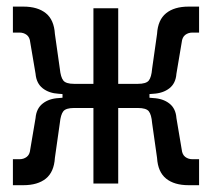

<svg xmlns="http://www.w3.org/2000/svg" viewBox="-20 -542 626 567"><path d="M18.1 4.9V-71.8H37.6Q49.8 -71.8 58.8 -78.6Q67.9 -85.4 69.3 -100.6L85 -193.4Q87.4 -221.7 106.2 -236.3Q125 -251 153.3 -252.4L164.6 -253.4V-264.2L153.3 -265.1Q125 -266.6 106.2 -281.2Q87.4 -295.9 85 -324.2L69.3 -417Q67.9 -432.1 58.8 -439Q49.8 -445.8 37.6 -445.8H18.1V-522.5H48.8Q91.3 -522.5 115.5 -502.9Q139.6 -483.4 142.1 -441.9L156.7 -338.9Q159.2 -314 167 -304.2Q174.8 -294.4 198.7 -294.4H255.9V-517.6H329.1V-294.4H387.2Q411.6 -294.4 419.4 -304.2Q427.2 -314 429.2 -338.9L443.8 -441.9Q446.3 -483.4 470.5 -502.9Q494.6 -522.5 537.1 -522.5H567.9V-445.8H548.3Q536.1 -445.8 527.1 -439Q518.1 -432.1 516.6 -417L501 -324.2Q499 -295.9 480.2 -281.2Q461.4 -266.6 432.6 -265.1L421.4 -264.2V-253.4L432.6 -252.4Q461.4 -251 480.2 -236.3Q499 -221.7 501 -193.4L516.6 -100.6Q518.1 -85.4 527.1 -78.6Q536.1 -71.8 548.3 -71.8H567.9V4.9H537.1Q494.6 4.9 470.5 -14.6Q446.3 -34.2 443.8 -75.7L429.2 -178.7Q427.2 -203.6 419.4 -213.4Q411.6 -223.1 387.2 -223.1H329.1V0H255.9V-223.1H198.7Q174.8 -223.1 167 -213.4Q159.2 -203.6 156.7 -178.7L142.1 -75.7Q139.6 -34.2 115.5 -14.6Q91.3 4.9 48.8 4.9Z"/></svg>

Font: Cascadia Mono NF SemiLight
Style: Regular
Weight: 350
Monospace: yes
Designer: Aaron Bell
Foundry: Saja Typeworks
Version: Version 2404.023; ttfautohint (v1.8.4)